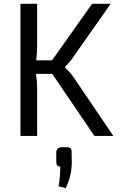

<svg xmlns="http://www.w3.org/2000/svg" viewBox="-20 -710 631 1003"><path d="M572 0H473L253 -324H168Q174 -286 174 -251V0H87V-690H174V-474Q174 -428 169 -395H252L461 -690H558L357 -404Q345 -386 319 -360V-358Q347 -331 362 -310ZM304 59H327Q343 59 349 65Q355 71 354 86L355 141Q354 210 323 273L286 263Q295 211 295 160Q274 160 274 136V86Q275 59 304 59Z"/></svg>

Font: Exo 2
Style: Regular
Weight: 400
Designer: Natanael Gama
Version: Version 1.001;PS 001.001;hotconv 1.0.70;makeotf.lib2.5.58329